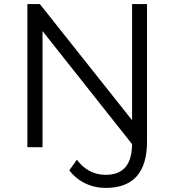

<svg xmlns="http://www.w3.org/2000/svg" viewBox="-20 -720 853 939"><path d="M699 -700V-28Q699 199 497 199Q443 199 396.5 176.5Q350 154 319 113L356 61Q411 135 497 135Q561 135 593 98Q625 61 626 -15L188 -568V0H114V-700H175L626 -132V-700Z"/></svg>

Font: APTA Sans Regular
Style: Regular
Weight: 400
Version: Version 7.200